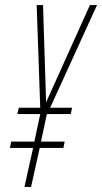

<svg xmlns="http://www.w3.org/2000/svg" viewBox="-20 -734 401 754"><path d="M76 0 110 -153H19L24 -178H115L138 -286H48L54 -311H138L124 -714H149L161 -332L333 -714H361L177 -311H263L258 -286H164L141 -178H234L229 -153H136L102 0Z"/></svg>

Font: Noto Sans Display Condensed Thin
Style: Italic
Weight: 250
Width: 3
Italic angle: -12°
Designer: Monotype Design Team
Foundry: Monotype Imaging Inc.
Version: Version 1.900